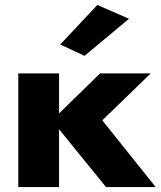

<svg xmlns="http://www.w3.org/2000/svg" viewBox="-20 -757 650 777"><path d="M502 -681 322 -531 224 -577 374 -737ZM54 -460H219V-298L385 -460H590L394 -270L610 0H409L219 -234V0H54Z"/></svg>

Font: Jost* Heavy
Style: Regular
Weight: 800
Version: Version 3.7